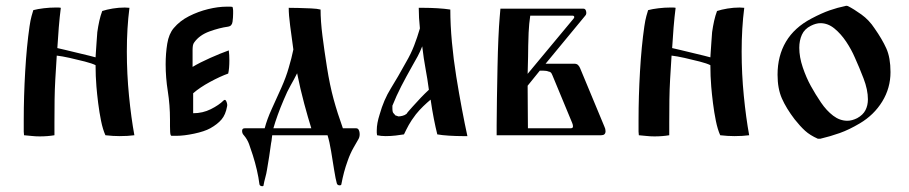

<svg xmlns="http://www.w3.org/2000/svg" viewBox="-20 -467 3140 663"><path d="M190 -440Q186 -409 183 -372.5Q180 -336 178 -301Q184 -300 204 -295Q224 -290 247.5 -284.5Q271 -279 289 -274.5Q307 -270 310 -269Q310 -269 311 -285Q312 -301 313.5 -321.5Q315 -342 316 -356Q319 -377 323 -395Q327 -413 333 -429Q348 -434 369 -437.5Q390 -441 411 -441Q416 -441 419.5 -440.5Q423 -440 427 -440Q418 -370 418 -289Q418 -212 425.5 -136Q433 -60 444 0Q422 3 393 3Q370 3 344 0Q335 -20 329 -49.5Q323 -79 319 -111Q315 -143 313 -168Q310 -204 310 -242Q298 -248 273 -254.5Q248 -261 221 -267Q194 -273 176 -275Q173 -229 171 -193.5Q169 -158 168.5 -123.5Q168 -89 168 -44V0Q144 4 117 4Q102 4 89.5 2.5Q77 1 63 0Q62 -6 62 -12.5Q62 -19 62 -26V-54Q62 -134 67 -220.5Q72 -307 82 -376Q85 -397 89 -411.5Q93 -426 95 -432Q110 -436 131 -438.5Q152 -441 171 -441Q176 -441 181 -441Q186 -441 190 -440Z M567 -54Q567 -104 559.5 -151.5Q552 -199 552 -245Q552 -282 557.5 -316Q563 -350 580 -370Q601 -395 632.5 -411Q664 -427 698.5 -435.5Q733 -444 763 -444Q768 -444 773.5 -444Q779 -444 783 -443Q785 -436 785 -430.5Q785 -425 785 -420Q785 -407 783 -392Q781 -377 768 -375Q738 -371 703.5 -358.5Q669 -346 651 -321Q647 -316 646 -309Q645 -302 645 -294V-236Q670 -251 706 -267Q742 -283 770 -293Q771 -286 771.5 -277Q772 -268 772 -258Q772 -245 771 -233Q770 -221 768 -213Q740 -203 705 -184Q670 -165 647 -145V-76Q680 -76 708 -90Q736 -104 752 -120Q758 -126 762 -116Q766 -106 764 -99Q759 -71 745 -54.5Q731 -38 706 -24Q686 -13 650.5 -5.5Q615 2 589 2H572Q568 1 567.5 -12.5Q567 -26 567 -31Z M825 -24H894Q902 -55 918.5 -91Q935 -127 951.5 -164Q968 -201 977 -233Q982 -250 986 -265.5Q990 -281 993 -296Q987 -340 982 -377.5Q977 -415 977 -440Q989 -440 1010.5 -439.5Q1032 -439 1054 -438Q1076 -437 1087 -434Q1087 -394 1093.5 -343Q1100 -292 1109 -235Q1119 -172 1132 -124.5Q1145 -77 1164 -24H1210Q1216 -24 1219 -18Q1222 -12 1222 -4Q1222 6 1218 13Q1212 23 1200.5 43.5Q1189 64 1181 87Q1173 109 1168 128Q1163 147 1159 168Q1159 173 1153 173Q1145 173 1143 166Q1139 152 1134 121Q1129 90 1123.5 56Q1118 22 1111 0H920Q919 4 918.5 11.5Q918 19 916 28Q912 57 909.5 73.5Q907 90 902 119Q900 132 896 146.5Q892 161 890 173Q890 176 886 176Q878 176 876 170Q873 146 867 120Q861 94 853 69Q846 47 840 30.5Q834 14 822 0Q816 -6 816 -15Q816 -24 825 -24ZM1055 -24Q1044 -59 1030.5 -109Q1017 -159 1006 -214Q995 -192 983.5 -172Q972 -152 960 -123Q948 -95 939 -70Q930 -45 924 -24Z M1535 -434Q1535 -381 1540.5 -321.5Q1546 -262 1555.5 -203Q1565 -144 1575 -91Q1585 -38 1594 3H1578Q1556 3 1531 1.5Q1506 0 1490 -3Q1484 -27 1478 -57.5Q1472 -88 1467 -123Q1455 -113 1441.5 -100Q1428 -87 1416 -72Q1400 -51 1391.5 -35.5Q1383 -20 1375 -3Q1364 -1 1346.5 1Q1329 3 1312 3Q1296 3 1282 0Q1281 -5 1281 -9Q1281 -13 1281 -17Q1281 -41 1291 -72Q1305 -122 1329.5 -161.5Q1354 -201 1382 -252Q1399 -281 1410 -309.5Q1421 -338 1430 -369Q1428 -387 1427 -405Q1426 -423 1426 -440H1443Q1466 -440 1491 -438.5Q1516 -437 1535 -434ZM1461 -157Q1456 -195 1449.5 -229.5Q1443 -264 1438 -307Q1431 -289 1422.5 -273Q1414 -257 1404 -240Q1382 -201 1365.5 -169Q1349 -137 1335 -102V-93Q1335 -80 1338.5 -76.5Q1342 -73 1346 -68Q1348 -68 1351.5 -66.5Q1355 -65 1356 -65Q1361 -65 1369.5 -67Q1378 -69 1384 -74Q1387 -79 1393.5 -86Q1400 -93 1405 -99Q1420 -116 1434 -130.5Q1448 -145 1461 -157Z M1695 0V-35Q1695 -74 1696 -128Q1697 -182 1698 -237Q1699 -289 1701 -334Q1703 -379 1705.5 -407.5Q1708 -436 1708 -437H1995Q2002 -437 2004 -427.5Q2006 -418 2001 -413L1864 -247H1963Q1972 -247 1976.5 -242Q1981 -237 1983 -232L2067 -30Q2069 -26 2070 -22Q2071 -18 2071 -14Q2071 0 2056 0ZM1804 -309Q1804 -294 1803.5 -271Q1803 -248 1802.5 -230Q1802 -212 1802 -212L1960 -402Q1963 -405 1963 -408Q1963 -413 1956 -413H1811Q1810 -408 1807.5 -384.5Q1805 -361 1804 -309ZM1888 -206Q1888 -206 1885 -212.5Q1882 -219 1874 -220Q1867 -223 1855.5 -223Q1844 -223 1844 -223L1802 -171Q1802 -127 1802.5 -90Q1803 -53 1803 -24H1950Q1958 -24 1958.5 -29.5Q1959 -35 1956 -42Z M2313 -440Q2309 -409 2306 -372.5Q2303 -336 2301 -301Q2307 -300 2327 -295Q2347 -290 2370.5 -284.5Q2394 -279 2412 -274.5Q2430 -270 2433 -269Q2433 -269 2434 -285Q2435 -301 2436.5 -321.5Q2438 -342 2439 -356Q2442 -377 2446 -395Q2450 -413 2456 -429Q2471 -434 2492 -437.5Q2513 -441 2534 -441Q2539 -441 2542.5 -440.5Q2546 -440 2550 -440Q2541 -370 2541 -289Q2541 -212 2548.5 -136Q2556 -60 2567 0Q2545 3 2516 3Q2493 3 2467 0Q2458 -20 2452 -49.5Q2446 -79 2442 -111Q2438 -143 2436 -168Q2433 -204 2433 -242Q2421 -248 2396 -254.5Q2371 -261 2344 -267Q2317 -273 2299 -275Q2296 -229 2294 -193.5Q2292 -158 2291.5 -123.5Q2291 -89 2291 -44V0Q2267 4 2240 4Q2225 4 2212.5 2.5Q2200 1 2186 0Q2185 -6 2185 -12.5Q2185 -19 2185 -26V-54Q2185 -134 2190 -220.5Q2195 -307 2205 -376Q2208 -397 2212 -411.5Q2216 -426 2218 -432Q2233 -436 2254 -438.5Q2275 -441 2294 -441Q2299 -441 2304 -441Q2309 -441 2313 -440Z M2813 12H2804Q2777 0 2760 -15.5Q2743 -31 2724 -55Q2695 -93 2680 -127Q2665 -161 2665 -209Q2665 -274 2694 -323Q2723 -372 2782 -403Q2818 -422 2845.5 -431.5Q2873 -441 2898 -446Q2900 -447 2904 -447Q2906 -447 2908 -446Q2928 -436 2954.5 -417Q2981 -398 3000 -369Q3026 -332 3040.5 -300Q3055 -268 3055 -218Q3055 -163 3026.5 -116.5Q2998 -70 2949 -41Q2912 -19 2879.5 -7.5Q2847 4 2813 12ZM2940 -59Q2960 -70 2968.5 -86.5Q2977 -103 2977 -124Q2977 -157 2962 -196Q2947 -235 2932 -268Q2920 -296 2902 -323Q2884 -350 2861.5 -368.5Q2839 -387 2813 -387Q2798 -387 2780 -378Q2758 -367 2749 -347Q2740 -327 2740 -302Q2740 -270 2752 -234.5Q2764 -199 2780 -170Q2796 -141 2815 -113Q2834 -85 2857 -67.5Q2880 -50 2906 -50Q2922 -50 2940 -59Z"/></svg>

Font: Ponomar
Style: Regular
Weight: 400
Version: Version 1.301; ttfautohint (v1.8.4.7-5d5b)